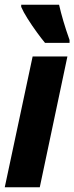

<svg xmlns="http://www.w3.org/2000/svg" viewBox="-22 -786 312 806"><path d="M-2 0 115 -549H261L145 0ZM167 -606Q152 -624 132 -651.5Q112 -679 94 -707.5Q76 -736 67 -757V-766H226Q233 -735 244 -697.5Q255 -660 270 -618V-606Z"/></svg>

Font: Noto Sans Condensed ExtraBold
Style: Italic
Weight: 800
Width: 3
Italic angle: -12°
Designer: Monotype Design Team
Foundry: Monotype Imaging Inc.
Version: Version 2.013; ttfautohint (v1.8.4.7-5d5b)